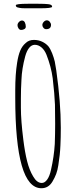

<svg xmlns="http://www.w3.org/2000/svg" viewBox="-20 -979 408 1020"><path d="M61 -460V-500Q61 -584 71 -646Q77 -685 87.5 -710Q98 -735 116 -750Q133 -767 160 -767Q184 -767 204 -757.5Q224 -748 237 -733Q248 -719 257 -696Q266 -673 271 -652L279 -605Q303 -434 303 -302V-299Q303 -249 301 -207Q299 -157 290 -102Q286 -75 278.5 -55Q271 -35 259 -15Q238 21 200 21Q61 21 61 -460ZM251 -77Q267 -147 271 -214Q273 -268 273 -319V-323L272 -423Q270 -477 260 -563Q252 -624 227 -688Q217 -713 200.5 -727Q184 -741 165 -741Q148 -741 135 -725Q122 -709 114 -680Q96 -613 94 -556Q91 -507 91 -455V-406Q91 -339 104 -236Q112 -171 124 -123Q136 -75 156 -42Q176 -7 202 -7Q218 -7 231 -25.5Q244 -44 251 -77ZM205 -846Q205 -855 212.5 -863Q220 -871 229 -871Q238 -871 244.5 -863Q251 -855 251 -847Q251 -824 225 -824Q217 -824 211 -831Q205 -838 205 -846ZM73 -845Q73 -854 80.5 -862Q88 -870 97 -870Q107 -870 112 -860Q117 -850 117 -837Q117 -829 109.5 -824.5Q102 -820 92 -820Q84 -820 78.5 -828Q73 -836 73 -845ZM85 -937Q70 -939 66 -944Q64 -948 64 -951Q64 -959 128 -959H184Q219 -959 235 -957Q247 -956 252 -952.5Q257 -949 257 -943Q255 -935 193 -935H136H117Q92 -935 85 -937Z"/></svg>

Font: Amatic SC
Style: Regular
Weight: 400
Designer: Multiple Designers
Foundry: Vernon Adams
Version: Version 2.505